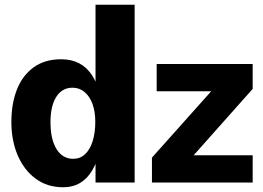

<svg xmlns="http://www.w3.org/2000/svg" viewBox="-20 -770 1110 810"><path d="M247 20Q179 20 130 -16.5Q81 -53 54.5 -115Q28 -177 28 -255Q28 -333 51.5 -392.5Q75 -452 122 -486Q169 -520 238 -520Q324 -520 368 -453Q412 -386 412 -255Q412 -124 369.5 -52Q327 20 247 20ZM289 -100Q318 -100 338.5 -119Q359 -138 370.5 -173.5Q382 -209 382 -256Q382 -300 370 -332Q358 -364 336.5 -382Q315 -400 286 -400Q242 -400 217.5 -361.5Q193 -323 193 -255Q193 -182 218.5 -141Q244 -100 289 -100ZM383 0V-750H548V0ZM621 -105 871 -385H641V-500H1046V-395L797 -115H1046V0H621Z"/></svg>

Font: Moderustic
Style: Bold
Weight: 700
Designer: Tural Alisoy
Foundry: TAFT Foundry
Version: Version 2.120